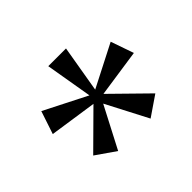

<svg xmlns="http://www.w3.org/2000/svg" viewBox="-82 -857 544 544"><g transform="rotate(-45 189.5 -585.0)"><path d="M65 -471 169 -574 27 -595 50 -664 178 -599 154 -740H225L201 -599L328 -664L352 -595L209 -574L314 -471L254 -430L189 -555L124 -430Z"/></g></svg>

Font: Spectral SemiBold
Style: Regular
Weight: 600
Designer: Jean-Baptiste Levee
Foundry: Production Type
Version: Version 2.001